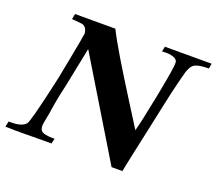

<svg xmlns="http://www.w3.org/2000/svg" viewBox="-121 -855 1157 1026"><g transform="rotate(20 457.5 -342.0)"><path d="M918 -693 916 -686Q915 -678 914 -671L912 -664Q849 -664 827 -647Q818 -640 812 -628Q806 -616 803 -608Q800 -600 794.5 -577Q789 -554 786 -544Q770 -483 750 -387Q747 -372 725.5 -272.5Q704 -173 686 -89.5Q668 -6 666 9Q665 9 663 9Q661 9 656 9Q651 9 646 9Q641 9 634.5 9Q628 9 623 9Q618 9 613.5 9Q609 9 606 9H604Q363 -389 271 -541Q236 -366 224 -309Q206 -235 194 -151Q192 -140 189 -124Q186 -108 184 -98.5Q182 -89 181 -78Q180 -67 182 -59.5Q184 -52 188 -46Q202 -28 266 -29Q266 -27 265 -24Q264 -21 262.5 -14.5Q261 -8 260 -4V0Q261 0 246 0Q231 0 208 0Q185 0 157 0.5Q129 1 101 1Q73 1 49.5 1Q26 1 12 0H-3L4 -32Q78 -29 101 -58Q114 -72 166 -304Q170 -317 196.5 -455.5Q223 -594 225 -613Q221 -646 199 -655Q194 -657 178 -658.5Q162 -660 148 -661L135 -662L141 -693H370Q397 -639 447 -555.5Q497 -472 569 -358Q641 -244 656 -220Q669 -264 694 -391Q705 -442 721.5 -533.5Q738 -625 734 -638Q730 -653 708 -659.5Q686 -666 666 -665L646 -664Q650 -684 652 -693Z"/></g></svg>

Font: GFS Artemisia
Style: Bold Italic
Weight: 700
Italic angle: -12°
Designer: Designed by Takis Katsoulidis and George D. Matthiopoulos.
Foundry: Designed by Takis Katsoulidis and George D. Matthiopoulos.
Version: Version 1.0